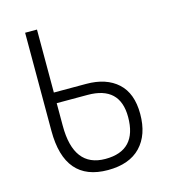

<svg xmlns="http://www.w3.org/2000/svg" viewBox="-108 -804 817 907"><g transform="rotate(-15 300.0 -350.0)"><path d="M524 -203Q524 -304 468 -355Q412 -406 314 -406H156V-714H98V-234Q98 14 309 14Q414 14 469 -43.5Q524 -101 524 -203ZM156 -243V-354H307Q465 -354 465 -204Q465 -40 311 -40Q156 -40 156 -243Z"/></g></svg>

Font: Noto Sans Mono UI Light
Style: Regular
Weight: 300
Designer: Monotype Design team
Foundry: Monotype Imaging Inc.
Version: 1.000